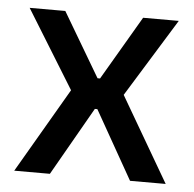

<svg xmlns="http://www.w3.org/2000/svg" viewBox="-42 -531 580 574"><g transform="rotate(5 248.0 -244.5)"><path d="M128 0H21L177.5 -268.5V-241L24.5 -489H131.5L245 -297H252.5L365 -489H472L319 -241V-268.5L475.5 0H368.5L252.5 -205H245Z"/></g></svg>

Font: Anek Devanagari Medium
Style: Regular
Weight: 500
Designer: Kailash Malviya (Devanagari) & Yesha Goshar (Latin)
Foundry: Ek Type
Version: Version 1.003